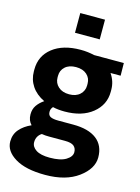

<svg xmlns="http://www.w3.org/2000/svg" viewBox="-142 -819 810 1110"><g transform="rotate(15 263.0 -264.0)"><path d="M344 -624.5H196V-742.5H344ZM515 -453H454.5Q469 -432 476.5 -408.8Q484 -385.5 484 -359V-348Q484 -270 421.5 -219.5Q359 -169 255 -169Q235.5 -169 218.2 -170.8Q201 -172.5 184.5 -176.5Q178 -169.5 175 -162Q172 -154.5 172 -145Q172 -124 187.8 -116.5Q203.5 -109 234 -109H323.5Q415 -109 463.8 -71.5Q512.5 -34 512.5 37.5Q512.5 105 438.5 159.5Q364.5 214 241 214Q124.5 214 60.8 175.2Q-3 136.5 -3 79Q-3 36 23 6Q49 -24 92 -43Q81 -54.5 75.2 -69.2Q69.5 -84 69.5 -103Q69.5 -134 84.8 -156.2Q100 -178.5 126.5 -196.5Q76.5 -220.5 50.2 -259.8Q24 -299 24 -348V-359Q24 -440 86.2 -489Q148.5 -538 254 -538Q276.5 -538 296.8 -535.5Q317 -533 336.5 -528.5H514ZM165.5 -348Q165.5 -316 189.5 -294Q213.5 -272 255 -272Q295.5 -272 319 -294Q342.5 -316 342.5 -348V-359Q342.5 -392 318.8 -413.2Q295 -434.5 254 -434.5Q213 -434.5 189.2 -413.2Q165.5 -392 165.5 -359ZM207 -6Q194.5 -6 183.8 -6.8Q173 -7.5 162.5 -9.5Q148 -1 139.8 13.5Q131.5 28 131.5 47Q131.5 75 159 93Q186.5 111 241 111Q305 111 338 90.8Q371 70.5 371 44Q371 20.5 355.5 7.2Q340 -6 302 -6Z"/></g></svg>

Font: Roberto Sans
Style: Bold
Weight: 700
Designer: Google (font) & Cristiano Sobral (main changes)
Version: Version 1.000;October 12, 2021;FontCreator 14.0.0.2814 64-bi